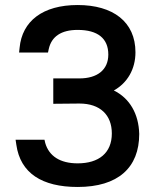

<svg xmlns="http://www.w3.org/2000/svg" viewBox="-20 -732 648 764"><path d="M45 -156C61 -43 147 12 289 12C450 12 534 -65 534 -199C532 -279 496 -341 433 -372C487 -402 519 -457 519 -524C519 -645 430 -712 289 -712C150 -712 68 -648 58 -542L56 -523H171L174 -537C185 -587 224 -613 289 -613C369 -613 411 -579 411 -515C411 -454 367 -420 296 -420H192V-319L296 -320C379 -320 425 -274 425 -201C425 -123 373 -82 289 -82C219 -82 175 -111 160 -163L157 -176H42Z"/></svg>

Font: Mint Spirit No2
Style: Bold
Weight: 700
Designer: HARENDAL Hirwen
Foundry: Arkandis Digital Foundry.
Version: Version 1.004;FFEdit